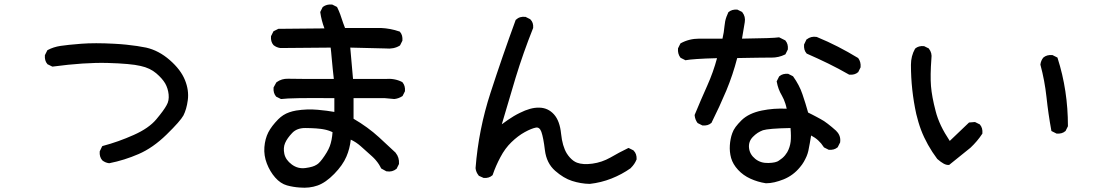

<svg xmlns="http://www.w3.org/2000/svg" viewBox="-20 -798 5040 879"><path d="M479 -50.8Q461.4 -53.2 448.2 -64L447.8 -64.5Q434.6 -80.1 436.5 -104V-105L437 -106L446.8 -126.5L448.2 -128.9L450.7 -129.9Q522.5 -148.9 592.3 -180.2Q661.6 -210.9 695.8 -252Q730.5 -293.5 742.7 -316.4Q749 -327.1 751.2 -339.4Q753.4 -351.6 752 -365.7Q749 -393.6 736.3 -416Q723.1 -438.5 695.3 -462.4Q681.6 -474.1 663.8 -482.7Q646 -491.2 623.5 -496.1Q601.1 -501.5 563.2 -504.9Q525.4 -508.3 472.9 -509.8Q420.4 -511.2 357.4 -507.1Q294.4 -502.9 221.7 -493.2H219.7L218.3 -493.7L198.7 -503.4L197.3 -503.9L196.8 -504.9Q189.9 -512.7 187.3 -522.7Q184.6 -532.7 185.5 -544.4V-545.4L186 -546.4L195.8 -565.9L196.8 -567.9L198.2 -568.8Q224.6 -583 257.3 -587.9Q273.4 -590.3 296.9 -592.8Q320.3 -595.2 351.6 -597.7Q414.1 -602.5 502.9 -597.7Q532.2 -596.2 558.3 -593.5Q584.5 -590.8 607.2 -587.4Q629.9 -584 648.9 -580.1Q707 -566.9 757.3 -522.9Q807.6 -479 826.7 -431.6Q845.7 -384.8 839.8 -339.8Q836.9 -317.9 831.8 -300.5Q826.7 -283.2 819.8 -269.5Q805.7 -243.7 742.7 -182.1Q680.2 -121.1 614.7 -92.8Q549.8 -64.5 480.5 -50.8H479.5Z M1352.1 60.5Q1322.3 58.6 1293.9 50.8Q1264.2 42.5 1239.7 14.6Q1215.8 -12.7 1201.7 -49.3Q1187.5 -85.9 1190.4 -124.5Q1193.4 -162.6 1208.5 -192.4Q1223.6 -221.2 1253.9 -252Q1264.6 -262.7 1277.1 -270.8Q1289.6 -278.8 1304.4 -283.9Q1319.3 -289.1 1335.9 -292Q1385.7 -299.8 1434.6 -295.4Q1478.5 -291.5 1510.7 -285.6V-348.6Q1309.1 -350.6 1268.6 -344.7H1266.6L1265.1 -345.2L1245.6 -355L1244.1 -355.5L1243.7 -356.4Q1230.5 -372.1 1232.4 -396V-397.5L1232.9 -398.4L1244.6 -419.9L1245.6 -420.9L1246.6 -421.9Q1269.5 -438.5 1299.3 -437.5Q1326.7 -436.5 1508.3 -436.5Q1505.4 -461.4 1503.4 -481.2Q1501.5 -501 1500 -517.1Q1499 -527.3 1498 -538.1Q1497.1 -548.8 1496.1 -559.3Q1495.1 -569.8 1493.7 -580.1L1263.7 -578.1H1263.2Q1245.6 -580.6 1232.4 -591.3L1231.9 -591.8Q1225.1 -599.6 1222.4 -609.6Q1219.7 -619.6 1220.7 -631.3V-632.3L1221.2 -633.3L1231 -652.8L1231.9 -654.8L1233.9 -655.8L1253.4 -665.5L1254.4 -666H1255.9L1465.3 -668Q1451.7 -703.6 1446.3 -741.2V-743.2L1446.8 -744.6L1456.5 -764.2L1457.5 -765.6L1458.5 -766.6Q1475.6 -779.3 1499.5 -777.3H1500.5L1501.5 -776.9L1521 -767.1L1522.9 -766.1L1523.4 -764.6L1523.9 -764.2Q1527.8 -756.3 1531.2 -748.3Q1534.7 -740.2 1537.8 -731.7Q1541 -723.1 1543.5 -714.8Q1547.4 -703.1 1551.3 -691.9Q1555.2 -680.7 1559.6 -669.9H1723.6H1724.1Q1767.6 -668 1808.6 -653.8L1810.1 -653.3L1811 -652.3Q1817.9 -644.5 1820.6 -634.5Q1823.2 -624.5 1822.3 -612.8V-611.8L1821.8 -610.8L1812 -591.3L1811 -589.8L1809.6 -588.9Q1782.7 -572.3 1744.6 -576.2L1583.5 -580.1L1596.2 -436.5H1742.7Q1786.6 -440.4 1821.3 -422.4L1822.3 -421.9L1822.8 -420.9Q1835.9 -405.3 1834 -381.3V-380.4L1833.5 -379.4L1823.7 -359.9L1822.8 -358.4L1821.3 -357.4Q1804.7 -346.7 1785.6 -344.7H1785.2H1784.7L1742.7 -348.6H1598.6V-254.4Q1664.1 -216.3 1715.3 -169.4Q1767.6 -121.6 1791 -99.1L1791.5 -98.6V-98.1Q1808.6 -77.1 1806.6 -48.3V-47.4L1806.2 -46.4L1796.4 -26.9L1795.9 -25.4L1794.9 -24.9Q1775.9 -9.3 1750 -13.7H1749L1748 -14.2L1726.6 -25.9L1725.1 -26.9L1724.1 -28.8Q1722.2 -32.7 1719.7 -37.1Q1717.3 -41.5 1714.8 -45.4Q1712.4 -49.3 1709.5 -53.2Q1706.5 -57.1 1703.6 -60.8Q1700.7 -64.5 1697.5 -68.1Q1694.3 -71.8 1690.7 -75.2Q1687 -78.6 1683.6 -82Q1657.2 -106 1631.8 -128.4Q1610.4 -147.5 1585.9 -158.7Q1581.5 -117.2 1565.9 -81.1Q1557.6 -61.5 1543.5 -41.5Q1529.3 -21.5 1510.3 -2Q1471.2 38.1 1433.8 51.3Q1396.5 64.5 1352.1 60.5ZM1429.7 -43.9Q1444.3 -52.2 1465.8 -84.5Q1487.8 -116.7 1494.1 -142.1Q1496.6 -149.9 1498 -158.4Q1499.5 -167 1500.7 -175.5Q1502 -184.1 1502.4 -192.9Q1499 -194.3 1495.4 -196Q1491.7 -197.8 1488 -199Q1484.4 -200.2 1480.5 -201.4Q1476.6 -202.6 1472.7 -203.6Q1468.8 -204.6 1464.8 -205.3Q1460.9 -206.1 1456.8 -206.8Q1452.6 -207.5 1448.7 -208Q1438 -209.5 1426.5 -210.2Q1415 -210.9 1402.6 -211.4Q1390.1 -211.9 1377 -211.9Q1339.4 -211.9 1317.9 -189.5Q1306.2 -177.2 1298.1 -165.8Q1290 -154.3 1285.2 -143.1Q1275.9 -121.6 1281.7 -93.8Q1287.6 -65.9 1315.9 -44.9Q1344.2 -23.9 1378.9 -28.8Q1415 -33.7 1429.2 -43.9Z M2679.7 43.9Q2658.7 43.5 2638.7 40Q2618.7 36.6 2599.1 30.3Q2560.5 18.1 2521.5 -16.1Q2481.9 -50.8 2474.6 -110.8Q2467.8 -167.5 2458.5 -194.3Q2450.2 -216.8 2433.6 -213.9Q2423.3 -211.9 2410.6 -206.8Q2397.9 -201.7 2382.3 -193.1Q2366.7 -184.6 2351.6 -173.1Q2336.4 -161.6 2321.3 -147Q2292 -118.7 2271 -78.6Q2249.5 -38.6 2235.8 2L2235.4 3.4L2234.4 4.4Q2218.8 18.6 2194.8 16.6H2193.8L2192.9 16.1L2173.3 7.3L2171.9 6.8L2171.4 5.4Q2159.2 -9.3 2157.2 -27.8V-28.3V-28.8Q2170.9 -205.1 2225.6 -373Q2279.8 -540 2340.3 -705.1L2340.8 -706.5L2341.8 -707.5Q2359.4 -724.1 2385.3 -720.7H2386.7L2387.2 -720.2L2406.7 -710.4L2407.7 -710L2408.2 -709Q2422.9 -694.8 2420.9 -670.4V-669.4L2420.4 -668.9Q2375.5 -556.6 2340.3 -441.4Q2308.1 -334.5 2277.3 -229Q2291.5 -239.7 2305.2 -249Q2318.8 -258.3 2332.3 -266.4Q2345.7 -274.4 2359.9 -281.2Q2384.3 -293.5 2406.2 -299.6Q2428.2 -305.7 2448.2 -305.2Q2488.8 -304.7 2516.1 -274.4Q2543 -244.6 2548.8 -185.1Q2554.7 -128.9 2574.7 -95.7Q2581.5 -85 2589.1 -76.7Q2596.7 -68.4 2604.7 -62.5Q2612.8 -56.6 2621.6 -53.2Q2648.9 -43 2691.9 -48.8Q2735.4 -54.7 2774.4 -76.7Q2814.5 -100.1 2855 -119.6L2857.4 -120.6L2859.9 -119.6L2879.4 -109.9L2880.4 -109.4L2880.9 -108.4Q2895.5 -94.2 2894.5 -68.8V-67.9L2894 -67.4Q2885.7 -46.4 2868.2 -29.3V-28.8L2867.7 -28.3Q2827.1 0.5 2779.5 19.3Q2731.9 38.1 2680.2 43.9Z M3486.3 41Q3448.7 35.2 3415.5 20Q3382.3 4.9 3358.9 -20.5Q3335.4 -45.9 3327.1 -74.7Q3319.3 -103 3321.3 -132.8Q3322.3 -147.5 3325 -161.4Q3327.6 -175.3 3332.5 -188.5Q3335 -195.3 3338.6 -202.4Q3342.3 -209.5 3347.7 -216.8Q3353 -224.1 3359.9 -231.7Q3366.7 -239.3 3375 -247.6Q3408.2 -279.8 3467.8 -292Q3522.5 -303.2 3581.5 -300.3Q3579.1 -312.5 3575.7 -323Q3572.3 -333.5 3568.4 -342.8Q3564.5 -352.1 3559.6 -360.4Q3550.8 -375 3544.9 -390.9Q3539.1 -406.7 3536.1 -423.8L3535.6 -425.8L3536.6 -427.2L3546.4 -446.8L3546.9 -448.2L3547.9 -448.7Q3555.7 -455.6 3565.7 -458.3Q3575.7 -460.9 3587.4 -460H3588.4L3589.4 -459.5L3608.9 -449.7L3610.4 -448.7L3611.3 -447.8Q3625 -428.7 3635.7 -408.4Q3646.5 -388.2 3653.8 -366.2Q3661.1 -345.2 3667.5 -324.2Q3673.8 -303.2 3679.7 -282.7Q3689.5 -277.8 3698.7 -273.2Q3708 -268.6 3717.5 -263.4Q3727.1 -258.3 3736.8 -252.9Q3744.6 -249 3752.9 -243.4Q3761.2 -237.8 3770 -231Q3778.8 -224.1 3788.6 -216.1Q3798.3 -208 3808.6 -198.7V-198.2Q3830.6 -176.8 3826.2 -146.5V-145.5L3825.7 -145L3815.9 -125.5L3815.4 -124L3814.5 -123.5Q3806.6 -116.7 3796.6 -114Q3786.6 -111.3 3774.9 -112.3H3773.9L3772.9 -112.8L3753.4 -122.6L3752 -123.5L3751 -125Q3729.5 -159.2 3693.4 -177.7Q3687.5 -140.6 3680.7 -107.4Q3679.2 -101.1 3677.2 -94.7Q3675.3 -88.4 3672.6 -82.3Q3669.9 -76.2 3666.7 -69.8Q3663.6 -63.5 3659.9 -57.1Q3656.2 -50.8 3651.9 -44.7Q3647.5 -38.6 3642.1 -32.2Q3611.8 4.9 3567.9 22.9Q3545.9 31.7 3525.6 36.4Q3505.4 41 3487.3 41H3486.8ZM3546.9 -63.5Q3554.7 -68.4 3561.5 -74.2Q3568.4 -80.1 3574 -86.9Q3579.6 -93.8 3584 -101.1Q3590.3 -112.3 3594.2 -124.5Q3598.1 -136.7 3599.6 -148.9Q3602.5 -172.9 3599.1 -211.9Q3547.9 -210.9 3516.4 -208.3Q3484.9 -205.6 3472.7 -201.7Q3466.3 -199.2 3460.4 -196.3Q3454.6 -193.4 3448.7 -189.7Q3442.9 -186 3437.3 -181.2Q3431.6 -176.3 3426.3 -170.9Q3405.8 -149.4 3409.2 -120.1Q3412.6 -90.8 3437.5 -70.8Q3461.9 -50.8 3497.6 -51.8Q3533.2 -52.7 3546.4 -63V-63.5ZM3194.8 -224.1 3175.3 -233.9 3173.8 -234.9 3172.9 -235.8Q3167.5 -243.2 3164.3 -251.7Q3161.1 -260.3 3160.2 -270V-271.5L3160.6 -272.9Q3188 -339.4 3217.8 -405.8Q3245.6 -467.8 3262.7 -531.7Q3206.1 -530.3 3170.4 -527.8Q3134.8 -525.4 3120.1 -522.5L3118.2 -522L3116.7 -522.9L3097.2 -532.7L3095.7 -533.7L3094.7 -534.7Q3082 -551.8 3084 -575.7V-576.7L3084.5 -577.6L3094.2 -597.2L3095.2 -599.1L3096.7 -600.1Q3135.3 -621.1 3181.6 -621.1H3287.6Q3294.4 -649.9 3296.9 -679.2Q3297.9 -690.4 3300 -700.9Q3302.2 -711.4 3305.9 -721.4Q3309.6 -731.4 3314 -740.7L3314.5 -742.2L3315.4 -742.7Q3331.1 -755.9 3355 -753.9H3356L3356.9 -753.4L3376.5 -743.7L3377.9 -743.2L3378.4 -741.7Q3394 -722.2 3389.6 -696.3L3377 -621.1Q3522.5 -623 3544.9 -627H3546.9L3548.3 -626.5L3573.7 -613.8L3575.2 -613.3L3575.7 -612.3Q3582.5 -604.5 3585.2 -594.5Q3587.9 -584.5 3586.9 -572.8V-571.8L3586.4 -570.8L3576.7 -551.3L3575.7 -549.3L3573.7 -548.3Q3545.4 -534.2 3511.7 -534.2Q3503.9 -534.2 3490 -534.2Q3476.1 -534.2 3456.5 -533.9Q3437 -533.7 3411.4 -533.2Q3385.7 -532.7 3355 -532.2Q3335.4 -456.1 3305.2 -383.3Q3273.9 -309.1 3237.8 -236.8L3237.3 -235.4L3236.3 -234.9Q3228.5 -228 3218.5 -225.3Q3208.5 -222.7 3196.8 -223.6H3195.8ZM3866.2 -457Q3819.3 -483.9 3771.5 -507.3Q3723.1 -530.8 3674.3 -552.2L3673.3 -552.7L3672.4 -553.7Q3665.5 -561.5 3662.8 -571.5Q3660.2 -581.5 3661.1 -593.3V-594.2L3661.6 -595.2L3671.4 -615.7L3671.9 -617.2L3673.3 -617.7Q3692.9 -633.3 3718.8 -628.9H3719.2L3720.2 -628.4Q3770 -607.9 3816.2 -584.2Q3862.3 -560.5 3907.2 -533.2L3908.2 -532.7L3909.2 -531.7Q3921.9 -514.6 3919.9 -490.7V-489.7L3919.4 -488.8L3909.7 -469.2L3909.2 -467.8L3908.2 -467.3Q3900.4 -460.4 3890.4 -457.8Q3880.4 -455.1 3868.7 -456.1H3867.2Z M4323.7 -43Q4313 -42 4300.3 -48.8Q4287.6 -55.7 4271.5 -69.8L4271 -70.3L4270.5 -70.8Q4258.8 -86.4 4248.3 -102.5Q4237.8 -118.7 4228.5 -135.3Q4219.2 -151.9 4211.2 -168.9Q4203.1 -186 4196.5 -203.6Q4189.9 -221.2 4184.6 -239.3Q4179.2 -257.3 4174.8 -275.9Q4150.4 -387.2 4150.4 -501Q4150.4 -541.5 4168.9 -574.2L4169.4 -575.2L4169.9 -575.7Q4177.7 -582.5 4187.7 -585.2Q4197.8 -587.9 4209.5 -586.9H4210.4L4211.4 -586.4L4231 -576.7L4232.4 -576.2L4232.9 -574.7Q4248 -555.7 4244.1 -529.8Q4238.3 -452.1 4242.2 -403.8Q4246.1 -355.5 4263.7 -288.6Q4267.6 -272.9 4273.7 -256.3Q4279.8 -239.7 4287.8 -222.7Q4295.9 -205.6 4306.2 -188Q4316.4 -170.4 4328.1 -152.8L4415 -235.8L4416.5 -237.3H4418.5L4441.9 -239.3H4443.4L4444.8 -238.8L4464.4 -229L4465.8 -228.5L4466.3 -227.5Q4473.1 -219.7 4475.8 -209.7Q4478.5 -199.7 4477.5 -188V-186.5L4476.6 -185.1Q4454.6 -151.4 4422.9 -121.6L4327.1 -44.4L4325.7 -43ZM4815.9 -187 4796.4 -196.8 4793.5 -198.2 4793 -201.2Q4779.3 -275.4 4771 -353Q4762.7 -429.7 4743.2 -501.5V-502.4V-503.4Q4745.6 -521 4756.3 -534.2L4756.8 -534.7Q4772.5 -547.9 4797.4 -545.9H4798.3L4799.3 -545.4L4818.8 -535.6L4821.3 -534.2L4821.8 -532.2Q4845.7 -457.5 4857.4 -379.9Q4863.3 -340.8 4866.2 -301.3Q4869.1 -261.7 4869.1 -221.7V-220.2L4868.7 -219.2L4858.9 -199.7L4858.4 -198.2L4857.4 -197.8Q4849.6 -190.9 4839.6 -188.2Q4829.6 -185.5 4817.9 -186.5H4816.9Z"/></svg>

Font: NaikaiFont
Style: SemiBold
Weight: 600
Version: Version 1.89